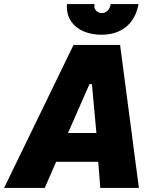

<svg xmlns="http://www.w3.org/2000/svg" viewBox="-74 -920 737 940"><path d="M-54 0H145L201 -128H407L417 0H606L514 -700H286ZM424 -750C517 -750 587 -801 604 -900H468C464 -873 446 -856 425 -856C402 -856 383 -874 389 -900H254C246 -812 314 -750 424 -750ZM259 -269 364 -508H376L398 -269Z"/></svg>

Font: Fixel Text 20240404 ExtraBold
Style: Italic
Weight: 800
Width: 4
Italic angle: -10°
Designer: AlfaBravo + MacPaw
Foundry: Kyrylo Tkachov, Marchela Mozhyna, Serhii Makarenko, Maria Weinstein, Zakhar Kryvoshyya
Version: Version 1.211;Glyphs 3.2 (3225)